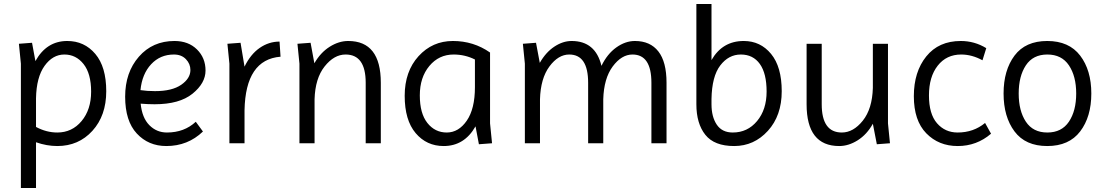

<svg xmlns="http://www.w3.org/2000/svg" viewBox="-20 -720 5555 965"><path d="M318 -514Q404 -514 459 -449Q514 -384 514 -261.5Q514 -139 444.5 -62.5Q375 14 268 14Q215 14 161 -5V225H85V-400L75 -500L141 -505L158 -413Q214 -514 318 -514ZM161 -226V-82Q213 -54 268 -54Q342 -54 390 -111.5Q438 -169 438 -259.5Q438 -350 400 -398Q362 -446 303.5 -446Q245 -446 204 -389Q163 -332 161 -226Z M816 14Q726 14 667.5 -49Q609 -112 609 -234Q609 -356 678 -435Q747 -514 857 -514Q927 -514 970 -471.5Q1013 -429 1013 -365.5Q1013 -302 947.5 -249Q882 -196 757 -196Q724 -196 687 -199Q694 -128 730.5 -91Q767 -54 819 -54Q906 -54 964 -108L1000 -59Q924 14 816 14ZM854 -446Q785 -446 739.5 -397Q694 -348 686 -267Q719 -262 759 -262Q845 -262 891 -294Q937 -326 937 -368Q937 -399 914.5 -422.5Q892 -446 854 -446Z M1209 0H1133V-400L1123 -500L1189 -505L1209 -385Q1239 -447 1285 -479Q1331 -511 1385 -511L1390 -435Q1214 -421 1209 -166Z M1730 -514Q1894 -514 1894 -304V0H1818V-304Q1818 -446 1717 -446Q1659 -446 1611.5 -386Q1564 -326 1561 -221V0H1485V-400L1475 -500L1541 -505L1560 -402Q1591 -456 1637 -485Q1683 -514 1730 -514Z M2210 14Q2124 14 2069 -51Q2014 -116 2014 -238.5Q2014 -361 2083.5 -437.5Q2153 -514 2256.5 -514Q2360 -514 2443 -456V-100L2453 0L2387 5L2370 -85Q2314 14 2210 14ZM2367 -282V-421Q2317 -446 2260 -446Q2186 -446 2138 -388.5Q2090 -331 2090 -240.5Q2090 -150 2128 -102Q2166 -54 2225.5 -54Q2285 -54 2326 -113.5Q2367 -173 2367 -282Z M2853 -514Q2973 -514 3003 -389Q3032 -449 3077.5 -481.5Q3123 -514 3171 -514Q3248 -514 3289 -461.5Q3330 -409 3330 -304V0H3254V-304Q3254 -446 3159 -446Q3104 -446 3059.5 -386Q3015 -326 3012 -221V0H2936V-304Q2936 -446 2841 -446Q2786 -446 2741.5 -386Q2697 -326 2694 -221V0H2618V-400L2608 -500L2674 -505L2693 -404Q2723 -457 2766 -485.5Q2809 -514 2853 -514Z M3556 -700V-418Q3611 -514 3718 -514Q3802 -514 3855.5 -449Q3909 -384 3909 -261.5Q3909 -139 3839.5 -62.5Q3770 14 3670 14Q3570 14 3525 -42.5Q3480 -99 3480 -196V-700ZM3556 -222V-196Q3556 -133 3582.5 -93.5Q3609 -54 3663 -54Q3737 -54 3785 -111.5Q3833 -169 3833 -260Q3833 -351 3799 -398.5Q3765 -446 3703.5 -446Q3642 -446 3600 -391Q3558 -336 3556 -222Z M4034 -500H4110V-196Q4110 -54 4211 -54Q4269 -54 4316.5 -113.5Q4364 -173 4367 -278V-500H4443V-100L4453 0L4387 5L4367 -98Q4337 -44 4291 -15Q4245 14 4198 14Q4034 14 4034 -196Z M4961 -48Q4889 14 4793.5 14Q4698 14 4635.5 -50Q4573 -114 4573 -236.5Q4573 -359 4635.5 -436.5Q4698 -514 4809 -514Q4878 -514 4937 -478L4918 -417Q4865 -446 4811 -446Q4737 -446 4693 -390Q4649 -334 4649 -240.5Q4649 -147 4689.5 -100.5Q4730 -54 4793 -54Q4873 -54 4931 -102Z M5079 -59.5Q5024 -133 5024 -250Q5024 -367 5079 -440.5Q5134 -514 5243.5 -514Q5353 -514 5409 -440.5Q5465 -367 5465 -250Q5465 -133 5409 -59.5Q5353 14 5243.5 14Q5134 14 5079 -59.5ZM5136 -391.5Q5100 -337 5100 -250Q5100 -163 5136 -108.5Q5172 -54 5244 -54Q5316 -54 5352.5 -108.5Q5389 -163 5389 -250Q5389 -337 5352.5 -391.5Q5316 -446 5244 -446Q5172 -446 5136 -391.5Z"/></svg>

Font: Imprima
Style: Regular
Weight: 400
Version: Version 1.001